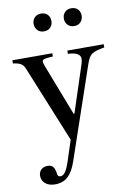

<svg xmlns="http://www.w3.org/2000/svg" viewBox="-109 -845 792 1170"><g transform="rotate(-10 287.0 -260.0)"><path d="M325 -144H320L198 -460C192.7 -474 190 -484 190 -490C190 -496.7 194.3 -501.3 203 -504C211.7 -506.7 229.3 -508.7 256 -510V-530H9V-510C29 -508 44.3 -504 55 -498C65.7 -492 74 -482.7 80 -470L275 8L234 134C224 164 214.5 185.3 205.5 198C196.5 210.7 186.3 217 175 217C168.3 217 163.7 215.2 161 211.5C158.3 207.8 156.3 199.7 155 187C151.7 170.3 146.5 158.5 139.5 151.5C132.5 144.5 122.3 141 109 141C91.7 141 78 145.8 68 155.5C58 165.2 53 177.7 53 193C53 213 60.5 229.2 75.5 241.5C90.5 253.8 110.3 260 135 260C152.3 260 168.3 257.2 183 251.5C197.7 245.8 210 237.3 220 226C228 218 236 207.2 244 193.5C252 179.8 259.7 162.3 267 141L462 -430C466.7 -443.3 471.5 -454.5 476.5 -463.5C481.5 -472.5 488 -479.8 496 -485.5C504 -491.2 514.2 -495.8 526.5 -499.5C538.8 -503.2 554.7 -506.7 574 -510V-530H349V-510C377 -508.7 396.8 -504.2 408.5 -496.5C420.2 -488.8 426 -479 426 -467C426 -456.3 423.7 -444.3 419 -431ZM175 -725C175 -709.7 180 -696.7 190 -686C200 -675.3 213.3 -670 230 -670C247.3 -670 260.8 -675.3 270.5 -686C280.2 -696.7 285 -709.7 285 -725C285 -741 280.2 -754.2 270.5 -764.5C260.8 -774.8 247.3 -780 230 -780C213.3 -780 200 -774.8 190 -764.5C180 -754.2 175 -741 175 -725ZM362 -725C362 -709.7 367 -696.7 377 -686C387 -675.3 400.3 -670 417 -670C434.3 -670 447.8 -675.3 457.5 -686C467.2 -696.7 472 -709.7 472 -725C472 -741 467.2 -754.2 457.5 -764.5C447.8 -774.8 434.3 -780 417 -780C400.3 -780 387 -774.8 377 -764.5C367 -754.2 362 -741 362 -725Z"/></g></svg>

Font: Libre Caslon Text
Style: Regular
Weight: 400
Designer: Pablo Impallari, Rodrigo Fuenzalida
Foundry: Pablo Impallari, Rodrigo Fuenzalida
Version: Version 1.000; ttfautohint (v0.93) -l 8 -r 50 -G 200 -x 14 -